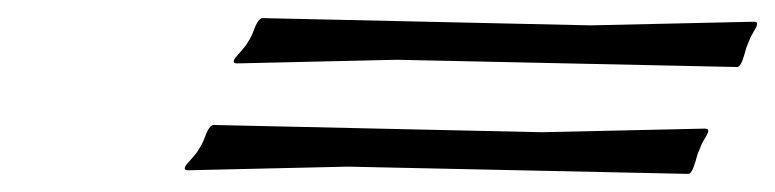

<svg xmlns="http://www.w3.org/2000/svg" viewBox="-20 -472 856 212"><path d="M270 -452 632 -444 812 -448Q816 -448 816 -446Q816 -444 815 -442Q814 -440 811 -435Q808 -430 806 -424Q804 -420 802 -412Q798 -398 794 -398L418 -406L242 -402Q238 -402 238 -404Q238 -406 240.5 -409Q243 -412 247.5 -417Q252 -422 254 -426Q257 -430 260 -438Q265 -452 270 -452ZM216 -334 578 -326 758 -330Q762 -330 762 -328Q762 -326 761 -324Q760 -322 757 -317Q754 -312 752 -306Q750 -302 748 -294Q744 -280 740 -280L364 -288L188 -284Q184 -284 184 -286Q184 -288 186.5 -291Q189 -294 193.5 -299Q198 -304 200 -308Q203 -312 206 -320Q211 -334 216 -334Z"/></svg>

Font: Miama
Style: Regular
Weight: 400
Italic angle: 16.5°
Designer: Linus Romer
Foundry: Linus Romer
Version: 0.32